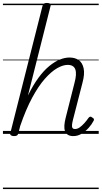

<svg xmlns="http://www.w3.org/2000/svg" viewBox="-20 -910 691 1305"><path d="M478 15Q456 15 442 6.5Q428 -2 422 -18.5Q416 -35 417.5 -57.5Q419 -80 426 -108L486 -345Q503 -407 492 -438Q481 -469 440 -469Q408 -469 368.5 -446.5Q329 -424 285.5 -375Q242 -326 199 -246.5Q156 -167 117 -53L105 -4Q102 6 96 10.5Q90 15 75 15Q63 15 55 10Q47 5 50 -5L269 -870Q272 -881 278.5 -885.5Q285 -890 299 -890Q314 -890 320.5 -884.5Q327 -879 323 -867L170 -261Q205 -332 241.5 -381.5Q278 -431 315.5 -461.5Q353 -492 387.5 -505.5Q422 -519 452 -519Q490 -519 515 -501.5Q540 -484 548.5 -445.5Q557 -407 540 -345L477 -100Q471 -77 469.5 -62Q468 -47 473 -40Q478 -33 489 -33Q506 -33 521.5 -44Q537 -55 553 -72.5Q569 -90 581 -108Q587 -116 593 -117Q599 -118 606 -112Q617 -106 618.5 -99.5Q620 -93 615 -87Q604 -65 583 -41.5Q562 -18 535.5 -1.5Q509 15 478 15ZM0 365H651V375H0ZM0 -20H651V0H0ZM0 -505H651V-500H0ZM0 -885H651V-875H0Z"/></svg>

Font: Playwrite IS Guides
Style: Regular
Weight: 400
Designer: Veronika Burian, José Scaglione
Foundry: TypeTogether
Version: Version 1.003